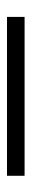

<svg xmlns="http://www.w3.org/2000/svg" viewBox="214 -184 91 560"><g transform="rotate(90 260.0 96.5)"><path d="M28.8 70.8H492.2V122.1H28.8Z"/></g></svg>

Font: FiraSans-Light
Style: Regular
Weight: 300
Designer: Carrois Corporate & Edenspiekermann AG
Foundry: Carrois Corporate GbR & Edenspiekermann AG
Version: Version 3.106;PS 003.106;hotconv 1.0.70;makeotf.lib2.5.58329